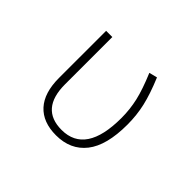

<svg xmlns="http://www.w3.org/2000/svg" viewBox="-152 -1022 1303 1303"><g transform="rotate(45 500.0 -370.5)"><path d="M496.1 10.7Q370.1 10.7 302.7 -63Q235.4 -136.7 235.4 -279.3V-731.4H294.9V-278.3Q294.9 -42 497.1 -42Q727.5 -42 727.5 -386.7Q727.5 -468.8 709.5 -547.4Q691.4 -626 644.5 -737.3L703.1 -752Q750 -639.6 769 -556.6Q788.1 -473.6 788.1 -383.8Q788.1 -183.6 711.4 -86.4Q634.8 10.7 496.1 10.7Z"/></g></svg>

Font: Gen Shin Gothic Monospace Light
Style: Regular
Weight: 300
Designer: [Source Han Sans]
Ryoko NISHIZUKA  (kana & ideographs); Paul D. Hunt (Latin, Greek & Cyrillic); Wenlong ZHANG  (bopomofo
Version: Version 1.002.20150607